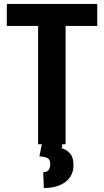

<svg xmlns="http://www.w3.org/2000/svg" viewBox="-20 -731 525 973"><path d="M472.7 -599.6Q432.6 -599.6 312.5 -599.6Q312.5 -450.2 312.5 0Q277.3 0 172.9 0Q172.9 -150.4 172.9 -599.6Q133.8 -599.6 14.6 -599.6Q14.6 -617.2 14.6 -668.9Q14.6 -679.7 14.6 -710.9Q128.9 -710.9 472.7 -710.9Q472.7 -683.6 472.7 -599.6ZM296.9 -7.8Q295.9 -1 293 20.5Q317.4 26.4 335 46.9Q352.5 66.4 352.5 105.5Q352.5 158.2 313.5 189.5Q273.4 221.7 202.1 221.7Q201.2 194.3 199.2 141.6Q215.8 141.6 225.6 131.8Q234.4 121.1 234.4 100.6Q234.4 80.1 222.7 71.3Q210 63.5 179.7 61.5Q184.6 38.1 193.4 -7.8Q203.1 -7.8 232.4 -7.8Q249 -7.8 296.9 -7.8Z"/></svg>

Font: Noto Sans Hebrew DECATHLON 
Style: Bold
Weight: 400
Designer: Monotype Design Team
Version: Version 2.000;GOOG;noto-fonts:20170220:a8a215d2e889